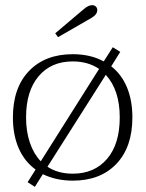

<svg xmlns="http://www.w3.org/2000/svg" viewBox="-20 -690 564 744"><path d="M205 -546 194 -561 304 -654Q322 -670 337 -670Q346 -670 351.5 -664.5Q357 -659 357 -651Q357 -634 335 -621ZM493 -235Q493 -120 431 -55Q369 10 262 10Q198 10 146 -15L115 34L87 16L118 -33Q75 -64 52.5 -115.5Q30 -167 30 -235Q30 -350 92.5 -415Q155 -480 262 -480Q331 -480 382 -452L417 -507L446 -489L411 -433Q451 -402 472 -351.5Q493 -301 493 -235ZM138 -65 364 -423Q321 -452 262 -452Q178 -452 129.5 -394.5Q81 -337 81 -235Q81 -180 96 -136.5Q111 -93 138 -65ZM444 -235Q444 -341 390 -400L164 -44Q204 -17 262 -17Q346 -17 395 -74.5Q444 -132 444 -235Z"/></svg>

Font: Taviraj ExtraLight
Style: Regular
Weight: 200
Designer: Katatrad Team
Foundry: CadsonDemak
Version: Version 1.030